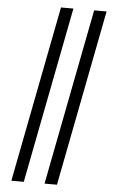

<svg xmlns="http://www.w3.org/2000/svg" viewBox="-65 -879 680 1107"><g transform="rotate(5 275.0 -325.0)"><path d="M236 185 434 -835H506L308 185ZM44 185 242 -835H314L116 185Z"/></g></svg>

Font: Lode Term
Style: Italic
Weight: 400
Italic angle: -11°
Monospace: yes
Designer: Belleve Invis
Foundry: Belleve Invis
Version: Version 29.2.0